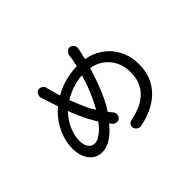

<svg xmlns="http://www.w3.org/2000/svg" viewBox="-144 -1113 1488 1488"><g transform="rotate(-45 600.0 -369.0)"><path d="M725 -781Q734 -780 742 -774.5Q750 -769 755.5 -761.5Q761 -754 763 -744.5Q765 -735 763 -726L762 -719Q761 -716 760.5 -712.5Q760 -709 759 -705L756 -693Q750 -663 742 -631Q776 -625 807 -614Q869 -589 914.5 -545.5Q960 -502 985.5 -441Q1011 -380 1011 -306Q1011 -234 987 -175.5Q963 -117 919 -73Q875 -29 814 0Q753 29 678 43Q668 44 656.5 39Q645 34 640 27L634 18Q628 9 627.5 -1Q627 -11 631 -19.5Q635 -28 643.5 -34Q652 -40 663 -43Q725 -55 773.5 -77.5Q822 -100 854.5 -133Q887 -166 904 -210.5Q921 -255 921 -310Q921 -365 902.5 -410.5Q884 -456 850 -489.5Q816 -523 768 -542Q745 -550 721 -555Q702 -490 679 -428Q655 -363 627 -305Q603 -256 577 -218Q590 -201 604 -186Q610 -179 613 -170Q616 -161 615.5 -152Q615 -143 611.5 -134.5Q608 -126 601 -121L599 -119Q593 -114 585 -112Q577 -110 569 -111Q561 -112 553 -115Q545 -118 540 -124Q530 -136 522 -147L508 -131Q480 -98 450.5 -75Q421 -52 390.5 -39Q360 -26 325 -26Q296 -26 270 -38Q244 -50 224.5 -73.5Q205 -97 193.5 -131.5Q182 -166 182 -210Q182 -258 195.5 -306Q209 -354 233.5 -398Q258 -442 292 -480Q312 -502 335 -521Q319 -567 306 -610Q301 -623 297.5 -635Q294 -647 290 -658Q287 -667 287.5 -676.5Q288 -686 292 -694.5Q296 -703 302 -709.5Q308 -716 317 -719H318Q326 -722 335 -720Q344 -718 352 -714Q360 -710 365.5 -702.5Q371 -695 374 -686L376 -677Q376 -674 377 -670L380 -660Q381 -654 384 -643Q393 -609 406 -569Q462 -601 517 -616Q586 -636 658 -638Q666 -673 672 -705Q673 -711 674 -719.5Q675 -728 676 -737Q676 -746 681 -754Q686 -762 692.5 -768.5Q699 -775 707.5 -778.5Q716 -782 725 -781ZM364 -441Q353 -430 343 -418Q318 -387 300 -353.5Q282 -320 272.5 -284.5Q263 -249 263 -216Q263 -169 282 -142Q301 -115 334 -115Q357 -115 381 -129Q405 -143 429 -166Q452 -188 473 -217Q465 -230 455 -246Q436 -277 416 -319Q396 -361 376 -410Q370 -425 364 -441ZM637 -560Q576 -556 522 -536Q475 -519 432 -493Q437 -481 441 -470Q458 -425 476 -385Q494 -345 509 -319L525 -293Q545 -327 564 -368Q589 -420 610 -478Q624 -518 637 -560Z"/></g></svg>

Font: Maple Mono NF CN
Style: Regular
Weight: 400
Monospace: yes
Designer: subframe7536
Version: Version 7.000